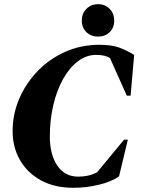

<svg xmlns="http://www.w3.org/2000/svg" viewBox="-20 -883 702 913"><path d="M329 10Q240 10 175.5 -25Q111 -60 75.5 -121Q40 -182 40 -260Q40 -340 71.5 -413.5Q103 -487 159 -545Q215 -603 290 -636.5Q365 -670 452 -670Q513 -670 549 -656Q585 -642 618 -622L601 -428H583L503 -607Q480 -622 437 -622Q391 -622 351 -592Q311 -562 281 -509Q251 -456 234 -385.5Q217 -315 217 -234Q217 -148 252.5 -95.5Q288 -43 352 -43Q374 -43 396.5 -47.5Q419 -52 442 -64L570 -219H588L546 -44Q508 -18 448 -4Q388 10 329 10ZM446 -709Q413 -709 391 -730Q369 -751 369 -785Q369 -819 391 -841Q413 -863 446 -863Q480 -863 501.5 -841Q523 -819 523 -785Q523 -751 501.5 -730Q480 -709 446 -709Z"/></svg>

Font: Spectral ExtraBold
Style: Italic
Weight: 800
Italic angle: -10°
Designer: Jean-Baptiste Levee
Foundry: Production Type
Version: Version 2.001